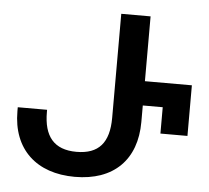

<svg xmlns="http://www.w3.org/2000/svg" viewBox="-52 -769 907 835"><g transform="rotate(5 402.0 -352.0)"><path d="M304 10C474 10 572 -88 572 -253V-325H659V-210H777V-431H572V-714H444V-260C444 -151 399 -99 302 -99C203 -99 159 -155 159 -260V-270H31V-253C31 -86 137 10 304 10Z"/></g></svg>

Font: Noto Sans Georgian Semi
Style: Regular
Weight: 600
Designer: Monotype Design Team
Foundry: Monotype Imaging Inc.
Version: Version 1.901